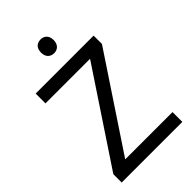

<svg xmlns="http://www.w3.org/2000/svg" viewBox="-268 -1012 1108 1108"><g transform="rotate(-45 286.0 -457.5)"><path d="M291 -915C262 -915 239 -898 239 -859C239 -821 262 -803 291 -803C318 -803 342 -821 342 -859C342 -898 318 -915 291 -915ZM533 0V-80H147L523 -646V-714H50V-634H414L38 -68V0Z"/></g></svg>

Font: Noto Sans Gujarati UI
Style: Regular
Weight: 400
Designer: Jelle Bosma - Monotype Design Team, Universal Thirst
Foundry: Monotype Imaging Inc.
Version: Version 2.106